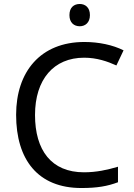

<svg xmlns="http://www.w3.org/2000/svg" viewBox="-20 -935 672 965"><path d="M381 -915C352 -915 329 -898 329 -859C329 -821 352 -803 381 -803C408 -803 432 -821 432 -859C432 -898 408 -915 381 -915ZM403 -645C467 -645 521 -626 565 -606L601 -682C547 -709 477 -724 404 -724C183 -724 61 -574 61 -358C61 -133 170 10 389 10C468 10 520 1 573 -19V-97C519 -81 464 -69 402 -69C238 -69 156 -180 156 -357C156 -536 250 -645 403 -645Z"/></svg>

Font: Noto Sans Buginese
Style: Regular
Weight: 400
Designer: Monotype Design Team
Foundry: Monotype Imaging Inc.
Version: Version 2.002